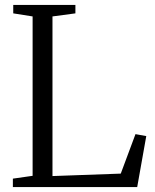

<svg xmlns="http://www.w3.org/2000/svg" viewBox="-20 -763 632 783"><path d="M32.5 0V-34.5L113 -46V-696L34 -708.5V-743H287.5V-708.5L194 -696V-45L472.5 -55L532.5 -216L576.5 -208L539.5 0Z"/></svg>

Font: Merriweather 60pt Light
Style: Regular
Weight: 300
Version: Version 2.100